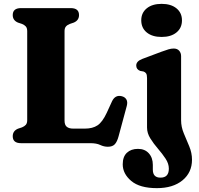

<svg xmlns="http://www.w3.org/2000/svg" viewBox="-20 -742 1032 995"><path d="M362.5 -625 342 -618Q329 -613 321.8 -604.8Q314.5 -596.5 314.5 -580.5V-117Q314.5 -94.5 326 -85Q337.5 -75.5 359.5 -75.5H420Q460 -75.5 485.5 -92.5Q511 -109.5 533.5 -158L560.5 -217Q577 -251.5 610.5 -243.5Q627.5 -239.5 635 -226.5Q642.5 -213.5 637 -193L594.5 -35.5Q587 -7.5 575 5.5Q563 18.5 539 18.5Q518.5 18.5 499.2 9.2Q480 0 448 0H89Q46 0 46 -36Q46 -63.5 73 -75L94 -82Q106.5 -87 113.8 -95.2Q121 -103.5 121 -119.5V-580.5Q121 -596.5 113.8 -604.8Q106.5 -613 94 -618L73 -625Q46 -636.5 46 -664Q46 -700 89 -700H346.5Q389.5 -700 389.5 -664Q389.5 -636.5 362.5 -625ZM817.5 -550.5Q769 -550.5 740.5 -573.8Q712 -597 712 -637Q712 -675.5 740.5 -698.8Q769 -722 817.5 -722Q866 -722 894.5 -698.8Q923 -675.5 923 -636.5Q923 -597 894.5 -573.8Q866 -550.5 817.5 -550.5ZM918.5 -118.5Q918.5 -84.5 932.5 -51Q946.5 -17.5 960.8 16.5Q975 50.5 975 85.5Q975 152 925.8 192.5Q876.5 233 793 233Q704.5 233 660.2 195.8Q616 158.5 616 109.5Q616 70 637.5 49.8Q659 29.5 695 29.5Q730.5 29.5 751.2 52.5Q772 75.5 772 112.5V137Q772 179 812 178.5Q855 178.5 855 132Q855 106 838 80.2Q821 54.5 798.5 28.5Q776 2.5 759 -24.8Q742 -52 742 -81V-337Q742 -354.5 737.2 -361.5Q732.5 -368.5 723.5 -371.5L706.5 -374.5Q686 -382.5 686 -402.5Q686 -424.5 717 -436.5L815.5 -473.5Q838.5 -482 852.8 -486.2Q867 -490.5 880.5 -490.5Q898.5 -490.5 908.5 -479.2Q918.5 -468 918.5 -451Z"/></svg>

Font: Fraunces 9pt S050
Style: Bold
Weight: 700
Version: Version 1.000; ttfautohint (v1.8.3)